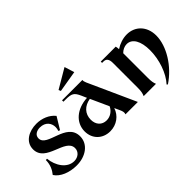

<svg xmlns="http://www.w3.org/2000/svg" viewBox="-67 -1185 1753 1753"><g transform="rotate(-45 809.5 -309.0)"><path d="M237 16C354 16 447 -50 447 -151C447 -333 164 -291 164 -406C164 -450 205 -468 243 -468C315 -468 348 -419 348 -369C348 -354 345 -339 340 -326L356 -320L426 -435C385 -487 315 -515 245 -515C149 -515 58 -467 58 -370C59 -200 338 -236 338 -107C338 -61 299 -28 249 -28C158 -28 97 -123 88 -220L72 -219C71 -156 49 -114 20 -78C58 -18 144 16 237 16Z M881 0H1041L833 -460C825 -479 823 -488 825 -500H562V-482H589C668 -482 688 -470 717 -405L739 -355C603 -348 507 -267 507 -153C507 -57 576 12 674 12C757 12 826 -39 849 -113L872 -63C885 -34 888 -19 881 0ZM615 -568 823 -603 793 -699 606 -589ZM622 -189C622 -265 672 -317 751 -330L831 -154C810 -110 768 -82 721 -82C662 -82 622 -124 622 -189Z M1339 73 1348 81C1489 -12 1589 -174 1589 -310C1589 -432 1509 -508 1405 -508C1355 -508 1304 -491 1260 -462C1260 -476 1258 -489 1255 -500H1062V-483H1080C1115 -483 1132 -461 1132 -413V-94C1132 -49 1128 -27 1116 0H1275C1265 -24 1261 -48 1261 -89V-409C1283 -432 1313 -446 1342 -446C1413 -446 1454 -371 1454 -256C1454 -134 1409 -3 1339 73Z"/></g></svg>

Font: Sinistre
Style: Bold
Weight: 700
Designer: Jules Durand
Foundry: Collletttivo
Version: Version 69.420;Glyphs 3.2 (3217)